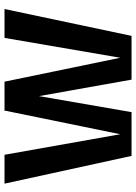

<svg xmlns="http://www.w3.org/2000/svg" viewBox="104 -707 603 851"><g transform="rotate(-90 405.5 -281.5)"><path d="M341 -563H469L405 -410L334 0H140L17 -563H145L236 -50ZM663 -563H791L672 0H478L405 -410L339 -563H469L575 -50Z"/></g></svg>

Font: Darker Grotesque ExtraBold
Style: Regular
Weight: 800
Designer: Gabriel Lam
Foundry: TypeRant
Version: Version 1.000;gftools[0.9.28]